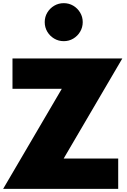

<svg xmlns="http://www.w3.org/2000/svg" viewBox="-24 -1195 802 1215"><path d="M-4 0 367 -633H55V-825H750L379 -192H724V0ZM379.5 -934.5Q346.5 -934.5 319 -950.8Q291.5 -967 275.2 -994.5Q259 -1022 259 -1055Q259 -1088 275.2 -1115.2Q291.5 -1142.5 319 -1158.8Q346.5 -1175 379.5 -1175Q412.5 -1175 439.8 -1158.8Q467 -1142.5 483.2 -1115.2Q499.5 -1088 499.5 -1055Q499.5 -1022 483.2 -994.5Q467 -967 439.8 -950.8Q412.5 -934.5 379.5 -934.5Z"/></svg>

Font: Spartan Thin Black
Style: Regular
Weight: 900
Version: Version 1.004